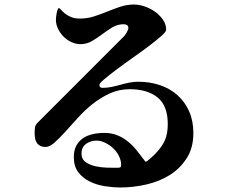

<svg xmlns="http://www.w3.org/2000/svg" viewBox="-20 -781 1040 848"><path d="M240 -745Q244 -745 250 -737.5Q256 -730 266.5 -721.5Q277 -713 293 -706Q309 -699 333 -699Q365 -699 395 -708.5Q425 -718 454 -730Q483 -742 512 -751.5Q541 -761 572 -761Q594 -761 619 -752.5Q644 -744 665 -729Q686 -714 700 -693.5Q714 -673 714 -649Q714 -641 692 -621.5Q670 -602 637.5 -577.5Q605 -553 566.5 -526Q528 -499 495.5 -474.5Q463 -450 441 -431.5Q419 -413 419 -406Q419 -393 433 -393Q453 -393 472.5 -397Q492 -401 511.5 -406.5Q531 -412 550.5 -416Q570 -420 590 -420Q642 -420 686.5 -405Q731 -390 764 -360.5Q797 -331 815.5 -289Q834 -247 834 -193Q834 -128 804.5 -82Q775 -36 729 -7.5Q683 21 625.5 34Q568 47 513 47Q480 47 444 41.5Q408 36 377 21Q346 6 326 -20Q306 -46 306 -87Q306 -117 317 -137.5Q328 -158 346.5 -170.5Q365 -183 389.5 -188.5Q414 -194 440 -194Q473 -194 498.5 -183.5Q524 -173 545 -156Q566 -139 584 -116.5Q602 -94 620 -70Q621 -67 625 -67Q627 -67 633 -72Q639 -77 646 -83Q653 -89 659 -95Q665 -101 667 -103Q696 -133 708.5 -162Q721 -191 721 -233Q721 -314 676 -350.5Q631 -387 553 -387Q505 -387 464 -368Q423 -349 388 -321Q353 -293 323 -259.5Q293 -226 267.5 -198Q242 -170 220.5 -151Q199 -132 181 -132Q166 -132 156.5 -137.5Q147 -143 141.5 -152Q136 -161 134.5 -172.5Q133 -184 133 -197Q133 -210 135 -220Q137 -230 147 -240L527 -620Q532 -625 539.5 -637.5Q547 -650 547 -657Q547 -666 541 -670Q535 -674 527 -674Q499 -674 476 -660Q453 -646 431 -629.5Q409 -613 386 -599.5Q363 -586 335 -586Q315 -586 295.5 -595Q276 -604 261 -619Q246 -634 236.5 -653.5Q227 -673 227 -693Q227 -704 229.5 -719Q232 -734 237 -744ZM340 -103Q340 -78 358.5 -65Q377 -52 402.5 -46.5Q428 -41 454.5 -40.5Q481 -40 498 -40Q506 -40 510.5 -41.5Q515 -43 515 -53Q515 -72 505.5 -91.5Q496 -111 480 -126Q464 -141 444.5 -150.5Q425 -160 406 -160Q380 -160 360 -145.5Q340 -131 340 -103Z"/></svg>

Font: SoukouMincho
Style: Regular
Weight: 400
Designer: Dr. Ken Lunde (project architect, glyph set definition & overall production); Masataka HATTORI  (production & ideograph 
Foundry: Adobe Systems Incorporated
Version: Version 1.00